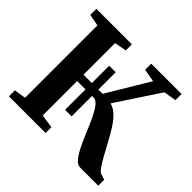

<svg xmlns="http://www.w3.org/2000/svg" viewBox="-173 -948 1153 1153"><g transform="rotate(45 404.0 -371.5)"><path d="M35 0V-50.5L110 -62.5V-677L35 -691V-743H336.5V-691L260 -677V-408.5H331V-555.5H386.5V-408.5H422.5L583 -676.5L501 -691V-743H758.5V-691L678.5 -677.5L497 -402Q530 -392.5 557.2 -365.8Q584.5 -339 608 -300Q630.5 -263.5 651.8 -223.8Q673 -184 692.5 -148.8Q712 -113.5 728.8 -89.8Q745.5 -66 758.5 -61.5L794 -50.5V0H639.5Q616.5 0 595.8 -25.8Q575 -51.5 555.5 -91.8Q536 -132 517.2 -177.2Q498.5 -222.5 479.5 -262.8Q460.5 -303 441 -328.8Q421.5 -354.5 400 -354.5H386.5V-181H331V-354.5H260V-62L346.5 -49.5V0Z"/></g></svg>

Font: Merriweather 48pt
Style: Bold
Weight: 700
Version: Version 2.100